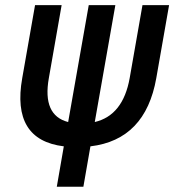

<svg xmlns="http://www.w3.org/2000/svg" viewBox="-20 -713 665 733"><path d="M240.2 -247.1 318.8 -693.4H420.4L341.8 -247.1Q449.7 -272.5 475.1 -415L523.9 -693.4H625.5L576.7 -415Q535.2 -179.2 325.2 -154.3L298.3 0H196.8L223.6 -154.3Q22.9 -178.7 64.9 -415L113.8 -693.4H215.3L166.5 -415Q141.1 -272.5 240.2 -247.1Z"/></svg>

Font: Cascadia Code NF
Style: Italic
Weight: 400
Italic angle: -10°
Monospace: yes
Designer: Aaron Bell
Foundry: Saja Typeworks
Version: Version 2404.023; ttfautohint (v1.8.4)